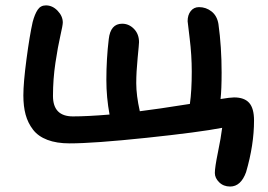

<svg xmlns="http://www.w3.org/2000/svg" viewBox="-20 -534 985 706"><path d="M826.2 151.9Q801.8 151.9 785.9 136.2Q770 120.6 770 102.1Q770 81.5 781.2 26.9Q792.5 -27.8 796.9 -64Q713.9 -47.9 519.3 -27.3Q324.7 -6.8 235.8 -6.8Q188 -6.8 154.1 -19.8Q120.1 -32.7 101.3 -57.4Q82.5 -82 74.2 -112.5Q65.9 -143.1 65.9 -183.1Q65.9 -229.5 77.4 -316.4Q88.9 -403.3 100.1 -453.1Q107.9 -482.4 118.7 -498.3Q129.4 -514.2 148.9 -514.2Q172.9 -514.2 191.9 -494.4Q210.9 -474.6 210.9 -451.2Q210.9 -441.4 201.9 -402.3Q192.9 -363.3 183.8 -303Q174.8 -242.7 174.8 -181.2Q174.8 -106 248 -106Q300.8 -106 382.8 -112.8Q371.1 -175.8 371.1 -240.2Q371.1 -316.9 379.9 -390.1Q386.2 -446.8 429.2 -446.8Q454.1 -446.8 472.7 -427.7Q491.2 -408.7 491.2 -378.9Q491.2 -372.6 486.1 -320.6Q481 -268.6 481 -228Q481 -183.1 494.1 -125Q554.7 -132.3 678.2 -151.9Q685.1 -199.7 685.1 -271Q685.1 -330.6 677.5 -392.3Q669.9 -454.1 669.9 -456.1Q669.9 -479 681.4 -493.4Q692.9 -507.8 711.9 -507.8Q737.8 -507.8 758.1 -491.7Q778.3 -475.6 783.2 -445.8Q794.9 -361.8 794.9 -267.1Q794.9 -204.6 791 -169.9Q827.1 -175.8 840.8 -175.8Q878.4 -175.8 896.2 -155.8Q914.1 -135.7 914.1 -90.8Q914.1 -1 884.8 99.1Q865.7 151.9 826.2 151.9Z"/></svg>

Font: Shantell Sans Irregular
Style: Regular
Weight: 500
Designer: Stephen Nixon, Anya Danilova, Shantell Martin
Foundry: Arrow Type
Version: Version 1.006;[9816181b4]